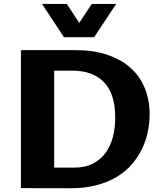

<svg xmlns="http://www.w3.org/2000/svg" viewBox="-20 -975 852 995"><path d="M88.4 -715.3H368.7Q462.9 -715.3 534.9 -691.4Q606.9 -667.5 656 -623.8Q705.1 -580.1 730.2 -518.6Q755.4 -457 755.4 -382.3Q755.4 -337.4 745.8 -291.5Q736.3 -245.6 715.8 -203.1Q695.3 -160.6 663.1 -123.3Q630.9 -85.9 585.4 -58.6Q540 -31.2 480.7 -15.4Q421.4 0.5 347.2 0.5L88.4 0ZM260.7 -106.4H365.7Q419.9 -106.4 459.7 -126.2Q499.5 -146 525.6 -180.9Q551.8 -215.8 564.5 -263.2Q577.1 -310.5 577.1 -366.2Q577.1 -488.3 519.3 -548.6Q461.4 -608.9 354.5 -608.9H260.7ZM582 -954.6 467.8 -782.2H311.5L197.8 -954.6H326.2L390.6 -856.4L455.6 -954.6Z"/></svg>

Font: Proza Libre
Style: Bold
Weight: 700
Designer: Jasper de Waard
Foundry: Jasper de Waard
Version: Version 1.000; ttfautohint (v1.4.1.8-43bc)